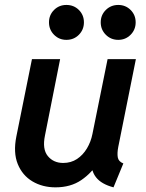

<svg xmlns="http://www.w3.org/2000/svg" viewBox="-20 -765 602 792"><path d="M209 7.8Q155.3 7.8 113.8 -16.8Q72.3 -41.5 53.2 -88.4Q34.2 -135.3 47.4 -201.7L111.8 -521H228L165.5 -206.1Q153.8 -149.9 177.2 -121.3Q200.7 -92.8 240.7 -92.8Q272.9 -92.8 297.6 -109.1Q322.3 -125.5 338.6 -152.8Q355 -180.2 361.3 -212.4L423.8 -521H540.5L467.8 -158.7Q462.9 -133.3 465.8 -116Q468.8 -98.6 488.8 -90.8L448.2 7.8Q398.4 -5.4 376.5 -33.2Q354.5 -61 360.8 -95.2L396 -61.5H329.1L386.7 -98.1Q359.4 -52.2 315.4 -22.2Q271.5 7.8 209 7.8ZM467.8 -600.6Q437.5 -600.6 416.5 -621.6Q395.5 -642.6 395.5 -672.9Q395.5 -703.1 416.5 -723.9Q437.5 -744.6 467.8 -744.6Q498 -744.6 518.8 -723.9Q539.6 -703.1 539.6 -672.9Q539.6 -642.6 518.8 -621.6Q498 -600.6 467.8 -600.6ZM253.9 -600.6Q223.6 -600.6 202.9 -621.6Q182.1 -642.6 182.1 -672.9Q182.1 -703.1 202.9 -723.9Q223.6 -744.6 253.9 -744.6Q284.7 -744.6 305.4 -723.9Q326.2 -703.1 326.2 -672.9Q326.2 -642.6 305.4 -621.6Q284.7 -600.6 253.9 -600.6Z"/></svg>

Font: Reddit Sans SemiBold
Style: Italic
Weight: 600
Italic angle: -11.25°
Designer: Stephen Hutchings
Version: Version 1.013